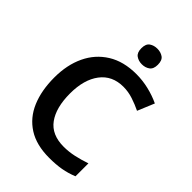

<svg xmlns="http://www.w3.org/2000/svg" viewBox="-265 -1039 1165 1165"><g transform="rotate(45 317.5 -456.5)"><path d="M396 -614Q300 -614 247.5 -544.5Q195 -475 195 -356Q195 -235 244 -167.5Q293 -100 396 -100Q440 -100 483.5 -109.5Q527 -119 574 -135V-24Q530 -6 485 2Q440 10 382 10Q272 10 200.5 -35.5Q129 -81 94 -163.5Q59 -246 59 -357Q59 -465 98 -547.5Q137 -630 212.5 -677Q288 -724 397 -724Q450 -724 503 -711.5Q556 -699 602 -677L557 -569Q520 -587 479 -600.5Q438 -614 396 -614ZM378 -923Q407 -923 428 -908.5Q449 -894 449 -856Q449 -819 428 -804Q407 -789 378 -789Q349 -789 328 -804Q307 -819 307 -856Q307 -894 328 -908.5Q349 -923 378 -923Z"/></g></svg>

Font: Noto Sans Sora Sompeng Semi
Style: Bold
Weight: 700
Designer: Monotype Design Team. David Williams.
Foundry: Monotype Imaging Inc.
Version: Version 2.101; ttfautohint (v1.8.4.7-5d5b)